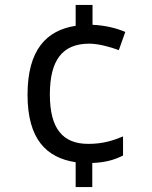

<svg xmlns="http://www.w3.org/2000/svg" viewBox="-20 -744 612 774"><path d="M353 -644V-724H285V-640C168 -622 91 -544 91 -362C91 -183 167 -108 285 -90V10H352V-87C404 -89 440 -99 476 -117V-194C435 -177 394 -164 336 -164C234 -164 181 -224 181 -363C181 -501 231 -568 340 -568C376 -568 424 -555 459 -542L485 -615C452 -630 403 -642 353 -644Z"/></svg>

Font: Noto Sans Brahmi
Style: Regular
Weight: 400
Designer: Monotype Design Team
Foundry: Monotype Imaging Inc.
Version: Version 2.004